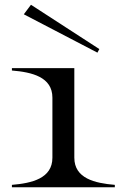

<svg xmlns="http://www.w3.org/2000/svg" viewBox="-20 -786 518 806"><path d="M30 -10V0H462V-10C378 -17 292 -37 292 -124V-500H30V-490C114 -483 200 -463 200 -376V-124C200 -37 114 -17 30 -10ZM80 -726 389 -565 397 -580 110 -766Z"/></svg>

Font: Sprat Extended
Style: Regular
Weight: 400
Width: 9
Designer: Ethan Nakache
Foundry: Collletttivo
Version: Version 2.000;Glyphs 3.2 (3217)